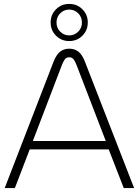

<svg xmlns="http://www.w3.org/2000/svg" viewBox="-20 -962 710 982"><path d="M4 0 253 -644Q267 -681 286.5 -697Q306 -713 334 -713Q362 -713 381.5 -697.5Q401 -682 415 -645L666 0H613L536 -198H132L56 0ZM148 -241H521L372 -628Q365 -647 357 -658Q349 -669 334 -669Q319 -669 311.5 -658.5Q304 -648 296 -628ZM334 -752Q294 -752 266.5 -779.5Q239 -807 239 -847Q239 -887 266.5 -914.5Q294 -942 334 -942Q374 -942 401.5 -914.5Q429 -887 429 -847Q429 -807 401.5 -779.5Q374 -752 334 -752ZM334 -781Q361 -781 380 -800Q399 -819 399 -847Q399 -875 380 -894Q361 -913 334 -913Q307 -913 288 -894Q269 -875 269 -847Q269 -819 288 -800Q307 -781 334 -781Z"/></svg>

Font: MuseoModerno ExtraLight
Style: Regular
Weight: 200
Designer: Pablo Cosgaya, Héctor Gatti, Marcela Romero, and the Authors of The MuseoModerno Project.
Foundry: Omnibus-Type Team
Version: Version 1.001